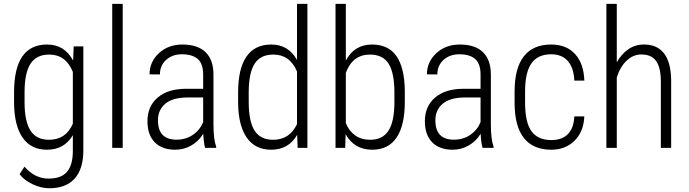

<svg xmlns="http://www.w3.org/2000/svg" viewBox="-20 -770 3587 1000"><path d="M53.2 -288.6Q53.2 -413.6 96.2 -475.8Q139.2 -538.1 225.1 -538.1Q316.4 -538.1 360.8 -454.6L363.8 -528.3H414.1V15.1Q413.6 110.8 368.4 160.6Q323.2 210.4 236.8 210.4Q193.4 210.4 149.2 189.2Q105 168 82 137.2L107.4 98.1Q161.6 160.2 232.9 160.2Q298.8 160.2 328.9 125Q358.9 89.8 359.4 18.1V-65.9Q314.9 9.8 224.6 9.8Q142.1 9.8 98.4 -52.2Q54.7 -114.3 53.2 -231.4ZM107.9 -239.3Q107.9 -137.7 138.7 -89.8Q169.4 -42 235.4 -42Q323.2 -42 359.4 -125.5V-395.5Q322.8 -485.8 236.3 -485.8Q169.9 -485.8 139.2 -438.5Q108.4 -391.1 107.9 -292Z M619.1 0H564.5V-750H619.1Z M1048.3 0Q1041 -25.4 1038.6 -73.2Q1014.2 -33.7 975.8 -12Q937.5 9.8 892.6 9.8Q824.2 9.8 786.1 -28.8Q748 -67.4 748 -138.7Q748 -216.3 801 -261.7Q854 -307.1 947.3 -307.6H1038.1V-381.3Q1038.1 -438 1010 -462.6Q981.9 -487.3 927.7 -487.3Q877.4 -487.3 845.2 -458Q813 -428.7 813 -382.3L758.8 -382.8Q758.8 -447.8 807.6 -492.9Q856.4 -538.1 930.2 -538.1Q1009.8 -538.1 1050.8 -498Q1091.8 -458 1091.8 -381.3V-122.1Q1091.8 -44.4 1106 -5.9V0ZM899.4 -42.5Q947.3 -42.5 984.1 -67.4Q1021 -92.3 1038.1 -133.8V-262.2H952.1Q877.9 -261.2 840.3 -229.2Q802.7 -197.3 802.7 -143.1Q802.7 -42.5 899.4 -42.5Z M1220.2 -288.6Q1220.2 -412.6 1263.7 -475.3Q1307.1 -538.1 1392.6 -538.1Q1482.4 -538.1 1526.9 -457.5V-750H1581.1V0H1530.3L1527.8 -67.9Q1483.4 9.8 1392.1 9.8Q1308.6 9.8 1264.9 -53.7Q1221.2 -117.2 1220.2 -233.9ZM1275.4 -239.3Q1275.4 -137.7 1305.9 -89.8Q1336.4 -42 1402.8 -42Q1488.3 -42 1526.9 -123.5V-397.5Q1490.2 -485.8 1403.3 -485.8Q1336.9 -485.8 1306.4 -438.5Q1275.9 -391.1 1275.4 -292Z M2088.4 -239.3Q2088.4 -117.2 2045.7 -53.7Q2002.9 9.8 1918.5 9.8Q1825.2 9.8 1780.3 -70.8L1777.8 0H1727.5V-750H1781.2V-454.6Q1825.7 -538.1 1917.5 -538.1Q2002.9 -538.1 2044.9 -477.8Q2086.9 -417.5 2088.4 -297.9ZM2034.2 -288.6Q2034.2 -389.2 2004.4 -437.5Q1974.6 -485.8 1906.7 -485.8Q1816.4 -485.8 1781.2 -390.6V-128.9Q1797.9 -87.4 1830.1 -64.7Q1862.3 -42 1907.7 -42Q1972.7 -42 2003.2 -89.1Q2033.7 -136.2 2034.2 -235.8Z M2493.2 0Q2485.8 -25.4 2483.4 -73.2Q2459 -33.7 2420.7 -12Q2382.3 9.8 2337.4 9.8Q2269 9.8 2231 -28.8Q2192.9 -67.4 2192.9 -138.7Q2192.9 -216.3 2245.8 -261.7Q2298.8 -307.1 2392.1 -307.6H2482.9V-381.3Q2482.9 -438 2454.8 -462.6Q2426.8 -487.3 2372.6 -487.3Q2322.3 -487.3 2290 -458Q2257.8 -428.7 2257.8 -382.3L2203.6 -382.8Q2203.6 -447.8 2252.4 -492.9Q2301.3 -538.1 2375 -538.1Q2454.6 -538.1 2495.6 -498Q2536.6 -458 2536.6 -381.3V-122.1Q2536.6 -44.4 2550.8 -5.9V0ZM2344.2 -42.5Q2392.1 -42.5 2429 -67.4Q2465.8 -92.3 2482.9 -133.8V-262.2H2397Q2322.8 -261.2 2285.2 -229.2Q2247.6 -197.3 2247.6 -143.1Q2247.6 -42.5 2344.2 -42.5Z M2851.6 -40.5Q2908.2 -40.5 2938.5 -72.3Q2968.8 -104 2971.2 -163.6H3023.4Q3019.5 -82.5 2971.7 -36.4Q2923.8 9.8 2851.6 9.8Q2757.3 9.8 2709.2 -50.5Q2661.1 -110.8 2660.2 -229.5V-293.9Q2660.2 -415 2708.3 -476.6Q2756.3 -538.1 2851.1 -538.1Q2929.7 -538.1 2975.1 -488.5Q3020.5 -439 3023.4 -350.1H2971.2Q2968.8 -415.5 2938 -451.4Q2907.2 -487.3 2851.1 -487.3Q2780.8 -487.3 2747.8 -439.9Q2714.8 -392.6 2714.8 -294.4V-234.4Q2714.8 -132.8 2748 -86.7Q2781.2 -40.5 2851.6 -40.5Z M3192.4 -445.3Q3215.8 -487.8 3251.7 -512.9Q3287.6 -538.1 3334 -538.1Q3472.2 -538.1 3475.6 -354V0H3421.9V-348.1Q3421.4 -418.9 3397 -452.6Q3372.6 -486.3 3320.3 -486.3Q3277.8 -486.3 3243.9 -454.3Q3210 -422.4 3192.4 -366.7V0H3138.2V-750H3192.4Z"/></svg>

Font: TypoPRO Roboto
Style: Regular
Weight: 300
Designer: Google
Version: Version 2.136; 2016